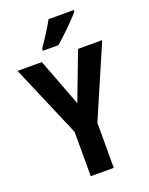

<svg xmlns="http://www.w3.org/2000/svg" viewBox="-170 -1019 858 1106"><g transform="rotate(-20 259.5 -466.5)"><path d="M425 -924V-933H270C246 -889 211 -835 177 -786V-773H272C320 -814 394 -886 425 -924ZM260 -422 149 -714H0L189 -272V0H330V-276L519 -714H371Z"/></g></svg>

Font: Noto Sans Hebrew Condensed
Style: Bold
Weight: 700
Width: 3
Designer: Monotype Design Team
Foundry: Monotype Imaging Inc.
Version: Version 2.004